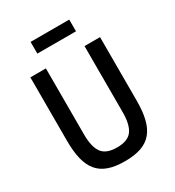

<svg xmlns="http://www.w3.org/2000/svg" viewBox="-209 -1001 1036 1136"><g transform="rotate(-30 309.5 -433.5)"><path d="M177 -698V-246Q177 -162 206 -122Q235 -82 309 -82Q383 -82 412 -122Q441 -162 441 -246V-698H547V-263Q547 -192 534.5 -140Q522 -88 494 -54Q466 -20 420.5 -4Q375 12 309 12Q243 12 197.5 -4Q152 -20 124 -54Q96 -88 83.5 -140Q71 -192 71 -263V-698ZM177 -879H441V-799H177Z"/></g></svg>

Font: IBM Plex Sans Cond Medm
Style: Regular
Weight: 500
Width: 3
Designer: Mike Abbink, Paul van der Laan, Pieter van Rosmalen
Foundry: Bold Monday
Version: Version 1.3